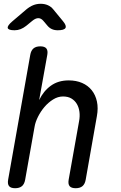

<svg xmlns="http://www.w3.org/2000/svg" viewBox="-20 -985 640 1015"><path d="M113 -35Q109 -12 96 -1Q83 10 60 10Q37 10 28 -1Q19 -12 23 -35L140 -695Q144 -718 157 -729Q170 -740 193 -740Q216 -740 225 -729Q234 -718 230 -695L187 -456Q210 -504 249 -532Q288 -560 343 -560Q383 -560 414 -546.5Q445 -533 465 -508Q485 -483 492.5 -448Q500 -413 492 -370L433 -35Q429 -12 416 -1Q403 10 380 10Q357 10 348 -1Q339 -12 343 -35L398 -344Q403 -370 400 -393.5Q397 -417 386.5 -435Q376 -453 358 -464Q340 -475 313 -475Q286 -475 260.5 -459Q235 -443 215 -419.5Q195 -396 181 -368Q167 -340 163 -316ZM57 -825Q24 -825 21 -837Q18 -849 45 -872L119 -935Q137 -950 155.5 -957.5Q174 -965 195 -965Q216 -965 233 -957.5Q250 -950 262 -935L313 -873Q333 -849 326 -837Q319 -825 285 -825Q268 -825 254.5 -831Q241 -837 231 -849L209 -875Q197 -889 182.5 -889Q168 -889 151 -875L118 -848Q104 -837 89 -831Q74 -825 57 -825Z"/></svg>

Font: Maple Mono
Style: Italic
Weight: 400
Italic angle: -10°
Monospace: yes
Designer: subframe7536
Version: Version 7.300